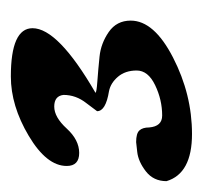

<svg xmlns="http://www.w3.org/2000/svg" viewBox="-30 -309 374 354"><g transform="rotate(-90 157.0 -132.0)"><path d="M129 -140 144 -160Q159 -179 159 -202Q157 -219 137.5 -219Q118 -219 97 -196Q76 -173 52 -173Q28 -173 28 -196Q28 -233 83.5 -266Q139 -299 193 -299Q282 -299 282 -259Q282 -212 163 -143Q163 -141 184 -139.5Q205 -138 229.5 -135.5Q254 -133 275 -118.5Q296 -104 296 -78Q296 -35 228 0Q160 35 87 35Q14 35 0 -12Q0 -36 18 -50Q36 -64 54 -66L72 -68Q88 -68 93.5 -62Q99 -56 99 -44Q101 -20 121 -20Q150 -20 177 -33Q204 -46 204 -67Q204 -88 192.5 -101.5Q181 -115 166 -118Q129 -124 129 -140Z"/></g></svg>

Font: Dr Sugiyama
Style: Regular
Weight: 400
Designer: Alejandro Paul
Foundry: Alejandro Paul
Version: Version 1.000